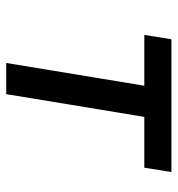

<svg xmlns="http://www.w3.org/2000/svg" viewBox="3 -573 570 616"><g transform="rotate(90 288.0 -265.0)"><path d="M182 0H282L355 -443H518L532 -530H106L92 -443H255Z"/></g></svg>

Font: Iosevka Sparkle Medium Oblique
Style: Regular
Weight: 500
Italic angle: -9°
Designer: Belleve Invis
Foundry: Belleve Invis
Version: Version 4.5.0; ttfautohint (v1.8.3)